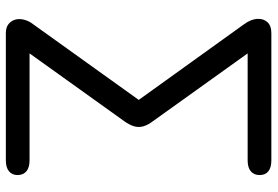

<svg xmlns="http://www.w3.org/2000/svg" viewBox="-162 -582 925 640"><g transform="rotate(90 300.0 -262.5)"><path d="M91 180Q73 180 62 172Q51 164 46.5 150.5Q42 137 46 120Q50 103 62 88L325 -279V-247L62 -613Q45 -636 43.5 -657Q42 -678 54 -691.5Q66 -705 91 -705H515Q539 -705 551.5 -695Q564 -685 564 -666Q564 -647 551.5 -636.5Q539 -626 515 -626H142V-649L384 -311Q397 -294 401.5 -278.5Q406 -263 401.5 -247.5Q397 -232 384 -214L142 124V101H515Q539 101 551.5 111.5Q564 122 564 141Q564 159 551.5 169.5Q539 180 515 180Z"/></g></svg>

Font: Nunito Medium
Style: Regular
Weight: 500
Designer: Vernon Adams
Foundry: Vernon Adams
Version: Version 3.601